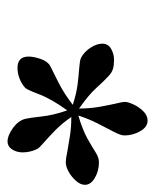

<svg xmlns="http://www.w3.org/2000/svg" viewBox="30 -782 420 521"><g transform="rotate(90 240.5 -521.0)"><path d="M264 -508Q233 -518 209 -521Q185 -524 169 -525Q158 -526 150 -527Q142 -528 137 -530Q120 -539 109 -556Q98 -573 98 -588Q98 -604 112 -612Q126 -620 142 -620Q156 -620 166.5 -617Q177 -614 187 -604Q200 -592 218.5 -571.5Q237 -551 274 -525Q274 -555 269 -582.5Q264 -610 260 -627Q258 -635 257 -640.5Q256 -646 256 -649Q256 -658 263 -673Q270 -688 281.5 -699.5Q293 -711 307 -711Q324 -711 335.5 -691Q347 -671 347 -648Q347 -638 337 -619Q327 -600 314.5 -575.5Q302 -551 293 -523Q333 -535 356 -548Q379 -561 393 -570Q407 -579 420 -579Q443 -579 462 -568Q481 -557 481 -541Q481 -529 470.5 -517Q460 -505 446 -497Q432 -489 419 -489Q415 -489 408 -490Q401 -491 392 -493Q374 -496 350 -500Q326 -504 297 -504Q314 -479 333.5 -460Q353 -441 367.5 -428.5Q382 -416 384 -411Q393 -392 393 -372Q393 -356 385 -343.5Q377 -331 363 -331Q347 -331 327 -345.5Q307 -360 302 -379Q299 -392 295.5 -424Q292 -456 279 -493Q248 -450 235.5 -417Q223 -384 218 -379Q207 -369 192.5 -363.5Q178 -358 164 -358Q133 -358 133 -388Q133 -402 139.5 -421Q146 -440 159 -447Q173 -454 203 -469Q233 -484 264 -508Z"/></g></svg>

Font: Tiro Kannada
Style: Italic
Weight: 400
Italic angle: -11°
Designer: Kannada: John Hudson & Fiona Ross, assisted by Kaja Sojewska. Latin: John Hudson with Paul Hanslow, assisted by Kaja Soj
Foundry: Tiro Typeworks Ltd.
Version: Version 1.52